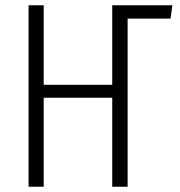

<svg xmlns="http://www.w3.org/2000/svg" viewBox="-20 -705 678 725"><path d="M630.9 -685.1 624 -634.8H461.9V0H403.8V-335.9H145V0H87.9V-685.1H145V-384.8H403.8V-685.1Z"/></svg>

Font: Fira Sans Compressed Light
Style: Regular
Weight: 300
Width: 1
Designer: Carrois Corporate & Edenspiekermann AG
Foundry: Carrois Corporate GbR & Edenspiekermann AG
Version: Version 4.203;PS 004.203;hotconv 1.0.88;makeotf.lib2.5.64775